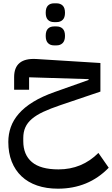

<svg xmlns="http://www.w3.org/2000/svg" viewBox="-20 -831 674 1155"><path d="M328 304Q259 304 203.5 285Q148 266 109.5 229.5Q71 193 50.5 141Q30 89 30 23Q30 -24 45 -66.5Q60 -109 93 -147Q126 -185 179.5 -218Q233 -251 310 -278L513 -350V-355L155 -366V-291H65V-367Q65 -484 199 -476L584 -452V-280L342 -198Q283 -178 241 -158.5Q199 -139 172 -116Q145 -93 132.5 -65Q120 -37 120 -1V18Q120 100 172 144Q224 188 332 188Q473 188 572 89L634 178Q512 304 328 304ZM305 -558Q282 -558 268.5 -572Q255 -586 255 -615Q255 -645 268.5 -658.5Q282 -672 305 -672H320Q343 -672 357 -658.5Q371 -645 371 -615Q371 -586 357 -572Q343 -558 320 -558ZM305 -698Q282 -698 268.5 -711.5Q255 -725 255 -754Q255 -784 268.5 -797.5Q282 -811 305 -811H320Q343 -811 357 -797.5Q371 -784 371 -754Q371 -725 357 -711.5Q343 -698 320 -698Z"/></svg>

Font: IBM Plex Arabic Medium
Style: Regular
Weight: 500
Designer: Mike Abbink, Paul van der Laan, Pieter van Rosmalen, Wael Morcos, Khajak Apelian
Foundry: Bold Monday
Version: Version 1.0